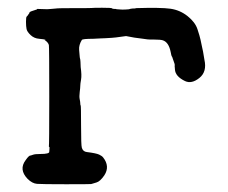

<svg xmlns="http://www.w3.org/2000/svg" viewBox="-20 -452 587 495"><path d="M76 -428Q74 -428 76 -429Q82 -429 92.5 -428.5Q103 -428 106 -428.5Q109 -429 118 -429.5Q127 -430 129 -430.5Q131 -431 174.5 -431Q218 -431 218.5 -431.5Q219 -432 243.5 -432Q268 -432 269 -430.5Q270 -429 275 -429Q280 -429 280 -428.5Q280 -428 284 -428Q288 -428 291 -427.5Q294 -427 304 -427.5Q314 -428 314 -428.5Q314 -429 321 -430Q333 -430 329 -431Q395 -433 419.5 -429.5Q444 -426 463.5 -410.5Q483 -395 489 -377Q495 -359 497 -349.5Q499 -340 501 -330.5Q503 -321 503.5 -319Q504 -317 507 -298Q514 -267 494 -251Q474 -235 457 -243Q432 -255 431 -273Q431 -278 430.5 -279.5Q430 -281 430.5 -283.5Q431 -286 428.5 -292Q426 -298 425 -302Q424 -306 423 -306.5Q422 -307 420 -318Q415 -343 400 -348Q394 -350 378 -350Q362 -350 360 -350.5Q358 -351 345.5 -352.5Q333 -354 326.5 -355Q320 -356 305 -359Q285 -356 279 -355.5Q273 -355 268.5 -354.5Q264 -354 252 -353.5Q240 -353 239.5 -353Q239 -353 220 -352Q193 -352 191 -349Q183 -336 184 -323.5Q185 -311 185.5 -306Q186 -301 186.5 -300.5Q187 -300 187.5 -292Q188 -284 188 -279Q191 -258 189 -247Q187 -236 187 -231Q187 -226 185.5 -214.5Q184 -203 185.5 -196Q187 -189 187 -185Q187 -181 188 -180Q189 -179 189 -128Q189 -77 191 -71Q194 -61 204 -60Q228 -57 235.5 -53.5Q243 -50 246 -46Q264 -23 249 0Q238 16 228.5 18.5Q219 21 218.5 21.5Q218 22 215 22.5Q212 23 150 23Q88 23 75.5 22Q63 21 51 9Q28 -15 46 -39Q55 -52 59 -51Q60 -51 65 -53Q70 -55 84 -55Q108 -55 107 -61Q107 -62 107.5 -67.5Q108 -73 107 -73L106 -74Q107 -76 107 -204Q107 -332 106 -336Q104 -343 95 -349H98Q94 -351 81 -352Q68 -353 59 -361.5Q50 -370 48.5 -377Q47 -384 47 -396Q47 -408 49 -409.5Q51 -411 51 -411.5Q51 -412 52 -413Q53 -414 53 -414.5Q53 -415 54.5 -416.5Q56 -418 56 -420Q56 -422 76 -428Z"/></svg>

Font: TT2020 Style E
Style: Regular
Weight: 400
Version: Version 00.2